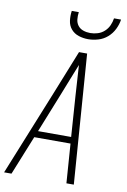

<svg xmlns="http://www.w3.org/2000/svg" viewBox="-106 -1015 709 1074"><g transform="rotate(10 248.0 -477.5)"><path d="M-4 0 194 -490 292 -735H338L392 0H350L334 -223H128L38 0ZM331 -260 315 -490Q312 -534 309.5 -577.5Q307 -621 304 -664Q287 -621 269.5 -577.5Q252 -534 235 -490L143 -260ZM329 -815Q301 -815 275 -823.5Q249 -832 232 -852Q215 -872 211.5 -899.5Q208 -927 212 -955H252Q249 -934 251 -914Q253 -894 264.5 -879Q276 -864 295 -857.5Q314 -851 335 -851Q356 -851 377 -857.5Q398 -864 414.5 -879Q431 -894 440 -914Q449 -934 452 -955H492Q488 -927 474.5 -899.5Q461 -872 438 -852Q415 -832 386 -823.5Q357 -815 329 -815Z"/></g></svg>

Font: Iosevka Extralight
Style: Italic
Weight: 200
Italic angle: -9°
Monospace: yes
Designer: Belleve Invis
Foundry: Belleve Invis
Version: Version 32.5.0; ttfautohint (v1.8.4)